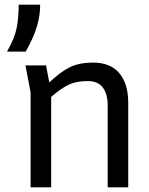

<svg xmlns="http://www.w3.org/2000/svg" viewBox="-20 -802 640 822"><path d="M152 -782Q152 -737 138.5 -690Q125 -643 90 -581H10Q43 -639 51.5 -683Q60 -727 60 -782ZM529 -362V0H441V-350Q441 -400 420 -427.5Q399 -455 356 -455Q307 -455 273.5 -439Q240 -423 199 -387V0H111V-406L89 -522H177L191 -449Q238 -494 278.5 -514Q319 -534 379 -534Q453 -534 491 -488.5Q529 -443 529 -362Z"/></svg>

Font: AmikoRegular
Style: Regular
Weight: 400
Designer: Pablo Impallari, Rodrigo Fuenzalida, Andres Torresi
Foundry: Impallari Type
Version: Version 1.000; ttfautohint (v1.3)